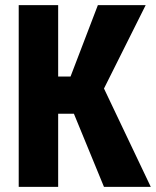

<svg xmlns="http://www.w3.org/2000/svg" viewBox="-20 -731 610 751"><path d="M207.5 -710.9V0H53.2V-710.9ZM549.8 -710.9 337.4 -286.1H177.7L157.2 -431.6H255.9L362.8 -710.9ZM386.7 0 257.8 -313.5 367.7 -424.8 569.8 0Z"/></svg>

Font: Roboto Condensed ExtraBold
Style: Regular
Weight: 800
Designer: Christian Robertson
Foundry: Google
Version: Version 3.008; 2023